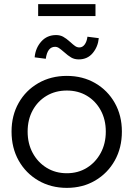

<svg xmlns="http://www.w3.org/2000/svg" viewBox="-20 -901 647 931"><path d="M304 10Q227 10 166 -25.5Q105 -61 70.5 -122.5Q36 -184 36 -263Q36 -341 70.5 -402Q105 -463 166 -498Q227 -533 304 -533Q381 -533 441.5 -498Q502 -463 536.5 -402Q571 -341 571 -263Q571 -184 536.5 -122.5Q502 -61 441.5 -25.5Q381 10 304 10ZM304 -61Q359 -61 401.5 -87.5Q444 -114 468.5 -159.5Q493 -205 493 -263Q493 -321 468.5 -366Q444 -411 401.5 -436.5Q359 -462 304 -462Q249 -462 206 -436.5Q163 -411 138.5 -366Q114 -321 114 -263Q114 -205 138.5 -159.5Q163 -114 206 -87.5Q249 -61 304 -61ZM362 -613Q341 -613 325.5 -622Q310 -631 290 -649Q275 -662 266 -668Q257 -674 247 -674Q210 -674 202 -616L148 -623Q152 -668 180 -699.5Q208 -731 252 -731Q271 -731 286 -723Q301 -715 321 -697Q335 -684 344.5 -677.5Q354 -671 365 -671Q380 -671 390.5 -685Q401 -699 404 -723L459 -716Q455 -674 429.5 -643.5Q404 -613 362 -613ZM165 -823V-881H443V-823Z"/></svg>

Font: Lexend Deca Light
Style: Regular
Weight: 300
Designer: Bonnie Shaver-Troup, Thomas Jockin
Foundry: Lexend
Version: Version 1.008; ttfautohint (v1.8.4.7-5d5b)